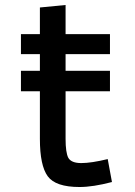

<svg xmlns="http://www.w3.org/2000/svg" viewBox="-20 -739 540 770"><path d="M64 -602H140V-709L243 -719V-602H421V-522H243V-455H421V-373H243V-182Q243 -127 254 -106Q266 -85 306 -85Q346 -85 412 -101L429 -9Q353 11 299 11Q203 11 171.5 -32Q140 -75 140 -182V-373H64V-455H140V-522H64Z"/></svg>

Font: Lekton
Style: Bold
Weight: 700
Designer: Paolo Mazzetti, Luciano Perondi, Raffaele Flato, Elena Papassissa, Emilio Macchia, Michela Povoleri, Tobias Seemiller, R
Version: Version 34.000